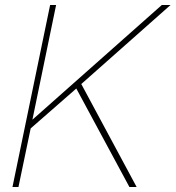

<svg xmlns="http://www.w3.org/2000/svg" viewBox="-20 -750 704 770"><path d="M664 -730H629L110 -270L205 -730H181L30 0H54L103 -235L286 -395L499 0H528L306 -413Z"/></svg>

Font: Nacelle Thin
Style: Italic
Weight: 100
Italic angle: -12°
Designer: Sora Sagano
Foundry: Sora Sagano
Version: Version 1.000;FEAKit 1.0